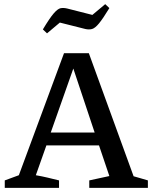

<svg xmlns="http://www.w3.org/2000/svg" viewBox="-20 -907 737 927"><path d="M625 -56Q643 -51 660 -46Q677 -41 694 -36V0H411V-36L508 -57L458 -205H204L153 -61Q182 -56 209.5 -49.5Q237 -43 265 -36V0H3V-36L71 -61L289 -650H409ZM225 -267H437L334 -576ZM207 -746 187 -765Q220 -820 239.5 -842.5Q259 -865 273 -867.5Q287 -870 304 -866L426 -835L488 -887L508 -868Q477 -817 458 -794Q439 -771 424.5 -767Q410 -763 392 -767L269 -798Z"/></svg>

Font: Piazzolla Medium
Style: Regular
Weight: 500
Designer: Juan Pablo del Peral
Foundry: Huerta Tipografica
Version: Version 1.330